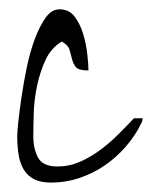

<svg xmlns="http://www.w3.org/2000/svg" viewBox="-20 -387 323 408"><path d="M16.6 -97.7Q16.6 -105.5 19 -128.9Q21.5 -152.3 25.9 -182.1Q30.3 -211.9 37.1 -244.6Q43.9 -277.3 54.2 -304.7Q64.5 -332 77.1 -349.6Q89.8 -367.2 106.4 -367.2Q127 -367.2 138.7 -351.6Q150.4 -335.9 156.7 -314.9Q163.1 -293.9 165.5 -272Q168 -250 168 -237.3Q147.5 -237.3 141.6 -244.1Q135.7 -251 133.3 -260.7Q130.9 -270.5 127.9 -280.8Q125 -291 111.3 -298.8Q88.9 -285.2 77.1 -260.3Q65.4 -235.4 59.1 -206.1Q52.7 -176.8 51.8 -148.4Q50.8 -120.1 50.8 -97.7Q50.8 -70.3 61 -51.8Q71.3 -33.2 102.5 -33.2Q127 -33.2 149.4 -43Q171.9 -52.7 192.4 -67.9Q212.9 -83 231 -101.1Q249 -119.1 264.6 -135.7H283.2Q283.2 -135.7 282.7 -132.3Q282.2 -128.9 281.2 -127Q267.6 -98.6 247.1 -75.2Q226.6 -51.8 202.1 -35.2Q177.7 -18.6 148.9 -8.8Q120.1 1 88.9 1Q66.4 1 52.2 -6.3Q38.1 -13.7 30.3 -26.9Q22.5 -40 19.5 -58.1Q16.6 -76.2 16.6 -97.7Z"/></svg>

Font: Zeyada
Style: Regular
Weight: 400
Version: Version 1.002 2010